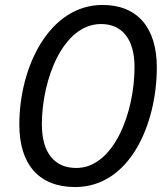

<svg xmlns="http://www.w3.org/2000/svg" viewBox="-20 -745 679 775"><path d="M283 10C506 10 613 -247 613 -473C613 -633 535 -725 394 -725C180 -725 58 -477 58 -242C58 -82 137 10 283 10ZM288 -67C200 -67 149 -128 149 -243C149 -422 233 -648 388 -648C473 -648 523 -587 523 -474C523 -288 438 -67 288 -67Z"/></svg>

Font: Noto Sans SemiCondensed
Style: Italic
Weight: 400
Width: 4
Italic angle: -12°
Designer: Monotype Design Team
Foundry: Monotype Imaging Inc.
Version: Version 2.013